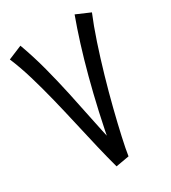

<svg xmlns="http://www.w3.org/2000/svg" viewBox="-170 -769 769 862"><g transform="rotate(-30 214.5 -337.5)"><path d="M177 5 196 -73Q212 -162 231 -246.5Q250 -331 270.5 -408.5Q291 -486 312.5 -554.5Q334 -623 355 -680L427 -649Q404 -594 380.5 -523.5Q357 -453 335 -377Q313 -301 295 -229.5Q277 -158 264 -99.5Q251 -41 246 -7ZM177 5Q162 -50 146.5 -115.5Q131 -181 115 -252Q99 -323 81.5 -394Q64 -465 44.5 -530.5Q25 -596 2 -650L74 -680Q101 -606 120.5 -531.5Q140 -457 156 -383Q172 -309 186.5 -237Q201 -165 217 -96L242 -7Z"/></g></svg>

Font: Noto Sans Arabic ExtraCondensed
Style: Regular
Weight: 400
Width: 2
Designer: Monotype Design Team, Nadine Chahine, Nizar Qandah and Khaled Hosny
Foundry: Monotype Imaging Inc.
Version: Version 2.012